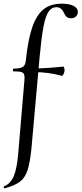

<svg xmlns="http://www.w3.org/2000/svg" viewBox="-42 -746 442 1041"><path d="M380 -682Q380 -667 370 -657Q360 -647 343 -647Q327 -647 318.5 -655Q310 -663 304 -678Q290 -707 264 -707Q238 -707 221.5 -683Q205 -659 194 -602.5Q183 -546 173 -439L128 64Q120 140 106.5 179.5Q93 219 65.5 239.5Q38 260 -16 275Q-19 276 -21 270.5Q-23 265 -20 264Q14 251 32 210.5Q50 170 57 84L90 -306Q91 -314 91 -326Q91 -347 80 -353Q69 -359 31 -359Q28 -359 28 -365Q28 -374 32 -374Q68 -374 82 -383.5Q96 -393 98 -418Q110 -532 133 -598.5Q156 -665 194 -695.5Q232 -726 293 -726Q334 -726 357 -714Q380 -702 380 -682ZM308 -366Q308 -355 302.5 -344Q297 -333 293 -335Q220 -355 145 -355L146 -375Q206 -375 301 -385Q303 -385 305.5 -379Q308 -373 308 -366Z"/></svg>

Font: Cormorant Infant Medium
Style: Regular
Weight: 500
Designer: Christian Thalmann (Catharsis Fonts)
Foundry: Catharsis Fonts
Version: Version 4.000